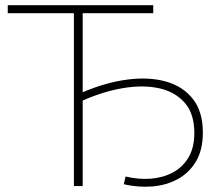

<svg xmlns="http://www.w3.org/2000/svg" viewBox="-20 -720 854 743"><path d="M266 0V-669H10V-700H573V-669H300V-363Q389 -401 472.5 -412Q556 -423 622 -404.5Q688 -386 726.5 -337Q765 -288 765 -207Q765 -140 738.5 -95.5Q712 -51 668 -27Q624 -3 569.5 1.5Q515 6 459 -7L466 -37Q515 -25 562.5 -28.5Q610 -32 648 -52Q686 -72 709 -110Q732 -148 732 -206Q732 -279 695.5 -321.5Q659 -364 597.5 -378Q536 -392 459 -379.5Q382 -367 300 -331V0Z"/></svg>

Font: Montserrat ExtraLight
Style: Regular
Weight: 200
Designer: Julieta Ulanovsky
Foundry: Julieta Ulanovsky
Version: Version 9.000; ttfautohint (v1.8.4.7-5d5b)